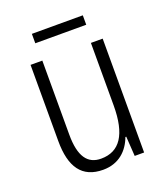

<svg xmlns="http://www.w3.org/2000/svg" viewBox="-125 -746 732 843"><g transform="rotate(-20 240.5 -324.0)"><path d="M360 -658H122V-614H360ZM407 -532H352V-240C352 -104 308 -39 221 -39C158 -39 125 -84 125 -186V-532H70V-176C70 -55 114 10 213 10C287 10 332 -35 353 -92H357L363 0H407Z"/></g></svg>

Font: Noto Sans Armenian Condensed Light
Style: Regular
Weight: 300
Width: 3
Designer: Monotype Design Team
Foundry: Monotype Imaging Inc.
Version: Version 2.008